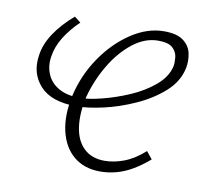

<svg xmlns="http://www.w3.org/2000/svg" viewBox="-56 -477 581 543"><g transform="rotate(10 234.0 -205.0)"><path d="M264 6Q218 6 188 -19Q158 -44 147.5 -89Q137 -134 150 -193Q164 -253 198.5 -303.5Q233 -354 279.5 -385Q326 -416 374 -416Q411 -416 429.5 -402Q448 -388 452.5 -367Q457 -346 453 -325Q445 -285 411.5 -255Q378 -225 332.5 -204.5Q287 -184 242.5 -174Q198 -164 166 -164Q94 -164 61.5 -199.5Q29 -235 37 -287Q41 -319 62 -351Q83 -383 118 -413L136 -399Q109 -373 92.5 -346Q76 -319 72 -292Q67 -265 76.5 -241Q86 -217 110 -203Q134 -189 172 -189Q196 -189 234 -198.5Q272 -208 311.5 -225Q351 -242 380.5 -267Q410 -292 417 -323Q419 -334 417.5 -349Q416 -364 404 -375.5Q392 -387 362 -387Q324 -387 289 -359.5Q254 -332 228 -288Q202 -244 189 -195Q178 -146 183.5 -107.5Q189 -69 211.5 -47.5Q234 -26 271 -26Q298 -26 327 -37Q356 -48 385 -74L402 -53Q380 -34 357.5 -20.5Q335 -7 311.5 -0.5Q288 6 264 6Z"/></g></svg>

Font: Ysabeau ExtraLight
Style: Italic
Weight: 250
Italic angle: -12°
Version: Version 2.000;gftools[0.9.27.dev2+g8671c4b]